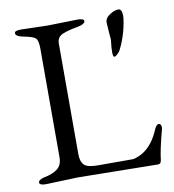

<svg xmlns="http://www.w3.org/2000/svg" viewBox="-77 -733 729 806"><g transform="rotate(-10 287.5 -330.0)"><path d="M332 -642.1Q332 -627.9 294.9 -621.6Q257.8 -615.2 233.9 -605Q210 -594.7 210 -566.9V-96.2Q210 -63 225.1 -48.8Q240.2 -34.7 287.1 -35.2H433.1Q439 -35.2 458 -43Q509.8 -64.9 541 -131.8Q552.2 -161.6 563.5 -162.1Q575.2 -162.1 575.2 -144Q574.2 -143.1 574.2 -141.1V-139.2Q551.3 -53.2 546.9 -12.2Q544.9 4.9 533.2 4.9L189.9 0L55.2 4.9Q27.3 4.9 26.9 -6.3Q26.9 -18.1 48.8 -23.9Q89.8 -31.7 109.9 -47.9Q129.9 -64 129.9 -96.2V-560.1Q129.9 -595.2 119.1 -605Q107.9 -614.3 71.8 -621.1Q35.6 -627.9 36.1 -642.1Q36.1 -653.3 64.9 -652.8L176.8 -649.9L303.2 -652.8Q332 -652.8 332 -642.1ZM430.2 -472.2Q418.9 -472.2 428.2 -545.9Q427.7 -549.8 425.8 -574.2Q423.8 -598.6 422.9 -617.2Q421.9 -636.7 441.9 -650.4Q461.9 -664.1 480 -665Q496.1 -665 496.1 -634.8Q496.1 -626 495.1 -621.1Q486.3 -556.2 457 -497.1Q452.6 -487.8 443.8 -480Q435.1 -472.2 430.2 -472.2Z"/></g></svg>

Font: EBGaramond
Style: Regular
Weight: 400
Version: Version 000.012g